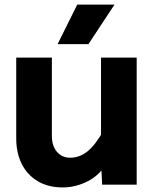

<svg xmlns="http://www.w3.org/2000/svg" viewBox="-20 -808 690 840"><path d="M207 -556V-213Q207 -170 229 -144Q251 -118 287 -118Q328 -118 362.5 -145.5Q397 -173 435 -240L457 -108Q419 -43 365 -15.5Q311 12 255 12Q191 12 145.5 -15Q100 -42 75.5 -90Q51 -138 51 -203V-556ZM578 -556V0H427L422 -99V-556ZM232 -615 318 -788H481L367 -615Z"/></svg>

Font: Azeret Mono
Style: Bold
Weight: 700
Designer: Martin Vácha
Foundry: Displaay
Version: Version 1.002